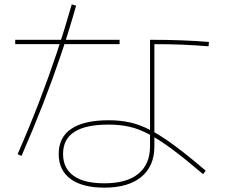

<svg xmlns="http://www.w3.org/2000/svg" viewBox="-20 -828 1040 883"><path d="M460 35Q359 35 304.5 -5Q250 -45 250 -120Q250 -197 308.5 -236Q367 -275 480 -275Q532 -275 577.5 -265Q623 -255 672 -229.5Q721 -204 782 -159Q843 -114 926 -43L914 -27Q832 -97 772 -141.5Q712 -186 664.5 -211Q617 -236 573.5 -245.5Q530 -255 480 -255Q374 -255 322 -221.5Q270 -188 270 -120Q270 -54 318.5 -19.5Q367 15 460 15Q563 15 616.5 -29Q670 -73 670 -155V-645Q751 -645 815.5 -642.5Q880 -640 941 -635L939 -615Q879 -620 820 -622.5Q761 -625 680 -625L690 -635V-155Q690 -64 630 -14.5Q570 35 460 35ZM61 -119Q116 -245 160 -359.5Q204 -474 241 -584.5Q278 -695 310 -808L330 -802Q298 -688 260.5 -577Q223 -466 178.5 -351.5Q134 -237 79 -111ZM50 -625V-645H530V-625Z"/></svg>

Font: M PLUS 1 Code Thin
Style: Regular
Weight: 250
Designer: Coji Morishita
Foundry: UNDERFOREST DESIGN
Version: Version 1.002